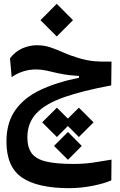

<svg xmlns="http://www.w3.org/2000/svg" viewBox="-20 -665 626 1003"><path d="M340.8 317.9Q176.3 317.9 95 262.5Q13.7 207 13.7 74.7Q13.7 -24.4 60.1 -89.8Q106.4 -155.3 191.4 -195.3Q276.4 -235.4 392.6 -258.8V-268.6Q368.7 -269.5 342.3 -272.5Q315.9 -275.4 279.8 -283.2Q245.6 -291.5 220 -296.9Q194.3 -302.2 167 -302.2Q132.8 -302.2 99.9 -291.5Q66.9 -280.8 41 -262.2L32.2 -360.4Q61 -397.9 98.6 -413.3Q136.2 -428.7 171.9 -428.7Q210.9 -428.7 243.2 -417.7Q275.4 -406.7 309.6 -391.4Q343.8 -376 388.7 -362.3Q435.1 -348.6 472.4 -345.2Q509.8 -341.8 562.5 -343.3L561 -218.8Q412.6 -191.4 315.4 -157.5Q218.3 -123.5 170.7 -73.5Q123 -23.4 123 52.2Q123 104.5 145 135Q167 165.5 219.7 178.5Q272.5 191.4 364.3 191.4Q419.4 191.4 468.3 184.1Q517.1 176.8 562.5 168.9L561.5 277.3Q524.4 293.5 463.6 305.7Q402.8 317.9 340.8 317.9ZM392.1 -102.5 468.8 -25.9 392.1 50.8 334.5 -6.8 277.3 50.8 200.2 -25.9 277.3 -102.5 334.5 -45.4ZM335 24.4 407.2 97.2 335 169.9 262.2 97.2ZM276.4 -474.6 191.4 -559.6 276.4 -645 361.3 -559.6Z"/></svg>

Font: Cascadia Mono NF SemiBold
Style: Regular
Weight: 600
Monospace: yes
Designer: Aaron Bell
Foundry: Saja Typeworks
Version: Version 2404.023; ttfautohint (v1.8.4)